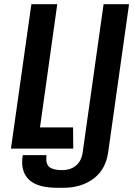

<svg xmlns="http://www.w3.org/2000/svg" viewBox="-20 -706 640 912"><path d="M252 186Q161 186 120.5 150Q80 114 86 47L88 31H201L200 42Q198 74 215.5 88Q233 102 275 102Q315 102 341 80.5Q367 59 373 16L472 -686H593L494 16Q483 98 425 142Q367 186 281 186ZM32 0 129 -686H252L170 -101H327L328 0Z"/></svg>

Font: Chivo Mono Medium
Style: Italic
Weight: 500
Italic angle: -8.05°
Monospace: yes
Designer: Hector Gatti
Foundry: Omnibus-Type
Version: Version 1.008